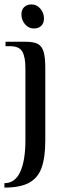

<svg xmlns="http://www.w3.org/2000/svg" viewBox="-28 -659 294 869"><path d="M69 -594Q69 -615 81.5 -627Q94 -639 115 -639Q138 -639 154.5 -620Q171 -601 171 -575Q171 -554 158.5 -542Q146 -530 125 -530Q102 -530 85.5 -549Q69 -568 69 -594ZM87 -25V-350Q87 -401 73 -425.5Q59 -450 17 -450H-3V-470H87Q124 -470 142.5 -460.5Q161 -451 169 -426Q177 -401 177 -350V-25Q177 53 160.5 99.5Q144 146 104 168Q64 190 -8 190V170Q40 170 63.5 119Q87 68 87 -25Z"/></svg>

Font: ZCOOL XiaoWei
Style: Regular
Weight: 400
Version: Version 1.000